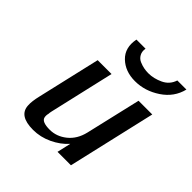

<svg xmlns="http://www.w3.org/2000/svg" viewBox="-185 -821 970 970"><g transform="rotate(45 300.0 -336.0)"><path d="M243 -682H308Q304 -659 313.5 -642Q323 -625 340.5 -617.5Q358 -610 374 -607Q390 -604 405 -604Q444 -604 483 -622.5Q522 -641 535 -682H600Q583 -612 520 -570Q457 -528 386 -528Q316 -528 272.5 -570Q229 -612 243 -682ZM100 -133 178 -470H277L197 -123Q194 -110 194 -103Q190 -88 193 -75Q199 -50 255 -50Q304 -50 345 -83Q386 -116 400 -175L469 -471H567L458 1H362L379 -73Q346 -36 297 -13Q248 10 196 10Q94 10 91 -60Q89 -87 100 -133Z"/></g></svg>

Font: Coval
Style: Italic
Weight: 400
Foundry: Context Ltd
Version: Version 001.000